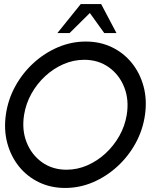

<svg xmlns="http://www.w3.org/2000/svg" viewBox="-20 -919 790 952"><path d="M303 13Q232 13 173.2 -15.2Q114.5 -43.5 74.2 -93.5Q34 -143.5 16.2 -209.2Q-1.5 -275 9 -350Q19.5 -425 55.5 -490.8Q91.5 -556.5 146.2 -606.5Q201 -656.5 267.5 -684.8Q334 -713 405 -713Q476.5 -713 535 -684.8Q593.5 -656.5 633.8 -606.5Q674 -556.5 691.8 -490.8Q709.5 -425 699 -350Q688.5 -275 652.5 -209.2Q616.5 -143.5 561.8 -93.5Q507 -43.5 440.8 -15.2Q374.5 13 303 13ZM310 -77.5Q363 -77.5 412.5 -99Q462 -120.5 503 -158.2Q544 -196 571.8 -245.2Q599.5 -294.5 608.5 -350Q620.5 -424.5 596 -486.5Q571.5 -548.5 519.5 -585.5Q467.5 -622.5 397.5 -622.5Q344.5 -622.5 295 -601Q245.5 -579.5 204.5 -541.8Q163.5 -504 136 -454.8Q108.5 -405.5 99.5 -350Q87.5 -275 112 -213.2Q136.5 -151.5 188.2 -114.5Q240 -77.5 310 -77.5ZM481.5 -899 557.5 -755H497L425.5 -854.5L325 -755H264.5L380.5 -899Z"/></svg>

Font: Urbanist Medium
Style: Italic
Weight: 500
Italic angle: -8°
Designer: Corey Hu
Foundry: Corey Hu
Version: Version 1.330; ttfautohint (v1.8.4.7-5d5b)